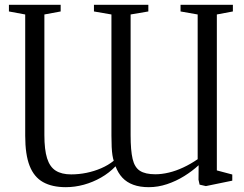

<svg xmlns="http://www.w3.org/2000/svg" viewBox="-20 -763 1013 796"><path d="M945.5 -743V-715.5L879 -703V-56.5L943 -39.5V-14L833.5 8.5L807.5 2.5L803 -18L803.5 -78Q777.5 -54 743.8 -33Q710 -12 672.5 0.5Q635 13 597 13Q560 13 532.8 3Q505.5 -7 487.5 -26.2Q469.5 -45.5 459 -73.5Q432.5 -46 398.8 -26.8Q365 -7.5 327.5 2.8Q290 13 253 13Q196 13 158.5 -8Q121 -29 102.8 -75.5Q84.5 -122 84.5 -200V-703L17 -715.5V-743H231.5V-715.5L164 -703V-203Q164 -142.5 175.2 -106.8Q186.5 -71 211 -55.5Q235.5 -40 275 -40Q307 -40 338.8 -46.5Q370.5 -53 399.5 -65.5Q428.5 -78 451.5 -96.5Q448.5 -105.5 446.2 -119.5Q444 -133.5 443 -153.5Q442 -173.5 442 -200.5V-703L369.5 -715.5V-743H595V-715.5L521.5 -703V-202.5Q521.5 -139.5 529.8 -104.2Q538 -69 560.2 -54.8Q582.5 -40.5 624 -40.5Q650.5 -40.5 680 -47.5Q709.5 -54.5 740 -68.8Q770.5 -83 799.5 -103V-703L728.5 -715.5V-743Z"/></svg>

Font: Merriweather 96pt Light
Style: Regular
Weight: 300
Version: Version 2.100